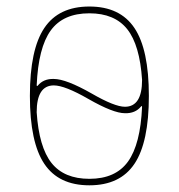

<svg xmlns="http://www.w3.org/2000/svg" viewBox="-20 -550 540 580"><path d="M142.6 -292Q90.8 -292 90.8 -210.9Q97.7 -105.5 135.7 -57.6Q173.8 -9.8 250 -9.8Q329.1 -9.8 366.7 -62Q404.3 -114.3 409.2 -227.5Q409.2 -228.5 408.2 -229.5Q407.2 -230.5 406.2 -228.5Q388.7 -207 357.4 -208Q322.3 -208 247.1 -251Q175.8 -292 142.6 -292ZM90.8 -292Q90.8 -291 91.8 -290.5Q92.8 -290 93.8 -291Q111.3 -312.5 142.6 -311.5Q179.7 -311.5 256.8 -267.6Q326.2 -227.5 357.4 -227.5Q409.2 -227.5 409.2 -308.6Q402.3 -414.1 364.3 -461.9Q326.2 -509.8 250 -509.8Q170.9 -509.8 133.3 -458Q95.7 -406.2 90.8 -292ZM386.2 -55.2Q342.8 9.8 250 9.8Q157.2 9.8 113.8 -55.2Q70.3 -120.1 70.3 -260.3Q70.3 -400.4 113.8 -465.3Q157.2 -530.3 250 -530.3Q342.8 -530.3 386.2 -465.3Q429.7 -400.4 429.7 -260.3Q429.7 -120.1 386.2 -55.2Z"/></svg>

Font: Rounded-X Mgen+ 1mn thin
Style: Regular
Weight: 100
Designer: [Source Han Sans]
Ryoko NISHIZUKA  (kana & ideographs); Paul D. Hunt (Latin, Greek & Cyrillic); Wenlong ZHANG  (bopomofo
Version: Version 1.059.20150602